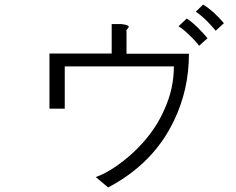

<svg xmlns="http://www.w3.org/2000/svg" viewBox="-20 -824 1040 847"><path d="M876 -803.7 843.8 -772.5Q868.2 -755.9 893.6 -730.5Q912.1 -711.9 931.6 -688.5L967.8 -721.7Q945.3 -748 921.9 -769.5Q897.5 -791 876 -803.7ZM803.7 -742.2 767.6 -708Q788.1 -696.3 815.4 -668.9Q839.8 -646.5 858.4 -622.1L895.5 -655.3Q877.9 -676.8 851.6 -703.1Q822.3 -731.4 803.7 -742.2ZM514.6 -717.8H472.7V-587.9H198.2V-344.7H265.6V-531.2H747.1Q747.1 -432.6 705.1 -340.8Q670.9 -261.7 608.4 -192.4Q556.6 -134.8 494.1 -91.8Q441.4 -55.7 402.3 -43L457 2.9Q657.2 -102.5 747.1 -291Q813.5 -427.7 813.5 -586.9H538.1V-685.5Q536.1 -688.5 538.1 -691.4Q539.1 -693.4 543 -697.3Q549.8 -705.1 546.9 -709Q542 -714.8 514.6 -717.8Z"/></svg>

Font: Dotum
Style: Regular
Weight: 400
Version: Version 2.21